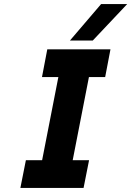

<svg xmlns="http://www.w3.org/2000/svg" viewBox="-20 -922 644 942"><path d="M289 -660H439L314 -20H164ZM107 -136H417L390 0H80ZM212 -680H522L496 -544H186ZM476 -902H604L435 -723H323Z"/></svg>

Font: Teachers[wght] Italic
Style: Regular
Weight: 400
Designer: Alfredo Marco Pradil & Chank Diesel
Version: Version 1.000;Glyphs 3.1.2 (3151)